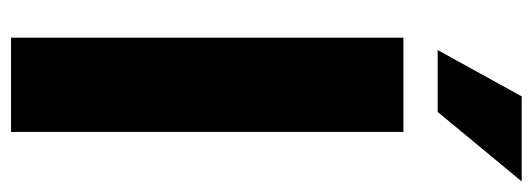

<svg xmlns="http://www.w3.org/2000/svg" viewBox="-336 -652 987 356"><g transform="rotate(90 158.0 -473.5)"><path d="M224.1 -727.5V0H49.3V-727.5ZM72.3 -791 158.2 -946.8H315.9L187 -791Z"/></g></svg>

Font: Inter 28pt ExtraBold
Style: Regular
Weight: 800
Designer: Rasmus Andersson
Foundry: rsms
Version: Version 4.001;git-66647c0bb